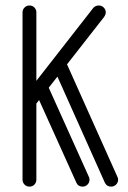

<svg xmlns="http://www.w3.org/2000/svg" viewBox="-20 -679 467 699"><path d="M112.4 -25.1Q112.4 -14.4 105.3 -7Q98.2 0.4 87.5 0.4Q76.8 0.4 69.4 -7Q62 -14.4 62 -25.1V-634.1Q62 -644.2 69.4 -651.6Q76.8 -659 87.5 -659Q98.2 -659 105.3 -651.6Q112.4 -644.2 112.4 -634.1ZM106.5 -294.5Q98 -286.2 87.5 -286.2Q76.8 -286.2 69.4 -293.6Q62 -301 62 -311.4Q62 -319.5 68.1 -328L320.1 -650.8Q328 -659 339.5 -659Q350.2 -659 357.6 -651.6Q365 -644.2 365 -634.1Q365 -625.8 358.9 -617.2ZM177 -427Q173.8 -431.4 173.8 -438.5Q173.8 -448.6 181.1 -456Q188.5 -463.4 199.2 -463.4Q207.1 -463.4 212.9 -459.2Q218.6 -455.1 221.9 -449.4L407.1 -36Q410 -30.9 410 -25.1Q410 -14.4 402.6 -7Q395.2 0.4 384.5 0.4Q368.8 0.4 361.9 -13.6ZM106 -350.9Q104.9 -353.8 104 -356.3Q103.1 -358.9 103.1 -362.4Q103.1 -372.5 110.8 -379.6Q118.5 -386.6 128.6 -386.6Q144.4 -386.6 151.2 -373.6L303 -36.4Q305.9 -31.6 305.9 -25.1Q305.9 -14.4 298.5 -7Q291.1 0.4 281 0.4Q264.6 0.4 258.4 -13.2Z"/></svg>

Font: Libertine-Super Thin
Style: Regular
Weight: 100
Designer: Bastien Sozeau
Foundry: NBR — Bastien Sozeau
Version: Version 2.003;gftools[0.9.33]